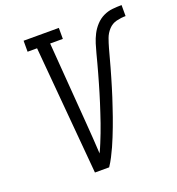

<svg xmlns="http://www.w3.org/2000/svg" viewBox="-133 -843 880 952"><g transform="rotate(-20 307.0 -367.5)"><path d="M206 0 147 -677H97V-735H283V-677H216L249 -245Q252 -204 255 -163Q258 -122 260 -81Q271 -104 280.5 -127.5Q290 -151 299 -174Q308 -197 316 -220.5Q324 -244 332 -268Q340 -292 347.5 -315.5Q355 -339 362 -362.5Q369 -386 376 -410Q383 -434 389.5 -457.5Q396 -481 402.5 -505Q409 -529 415 -552.5Q421 -576 428.5 -600Q436 -624 447.5 -646.5Q459 -669 477 -688.5Q495 -708 518 -719Q541 -730 565.5 -732.5Q590 -735 614 -735V-677Q590 -677 565.5 -671Q541 -665 523.5 -646Q506 -627 497.5 -603.5Q489 -580 482.5 -556.5Q476 -533 469.5 -509Q463 -485 456.5 -461.5Q450 -438 443 -414.5Q436 -391 429 -367.5Q422 -344 414.5 -321Q407 -298 399 -274.5Q391 -251 383 -227.5Q375 -204 366 -181Q357 -158 348 -135Q339 -112 328.5 -89Q318 -66 306.5 -43.5Q295 -21 281 0Z"/></g></svg>

Font: Iosevka Slab LtExObl
Style: Regular
Weight: 300
Width: 7
Italic angle: -9°
Monospace: yes
Designer: Belleve Invis
Foundry: Belleve Invis
Version: Version 11.1.0; ttfautohint (v1.8.3)